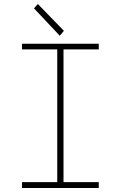

<svg xmlns="http://www.w3.org/2000/svg" viewBox="-20 -938 602 958"><path d="M265.6 0V-719.7H296.9V0ZM89.8 0V-29.3H472.7V0ZM89.8 -691.4V-719.7H472.7V-691.4ZM278.3 -759.8 149.4 -896.5 168.9 -918 298.8 -784.2Z"/></svg>

Font: Reddit Mono ExtraLight
Style: Regular
Weight: 250
Monospace: yes
Designer: Stephen Hutchings
Foundry: Reddit
Version: Version 1.014